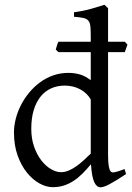

<svg xmlns="http://www.w3.org/2000/svg" viewBox="-20 -777 560 812"><path d="M513.2 -41Q490.7 -25.9 473.4 -15.4Q456.1 -4.9 443.1 2Q430.2 8.8 420.9 12Q411.6 15.1 404.8 15.1Q388.7 15.1 378.4 -7.1Q368.2 -29.3 364.7 -82.5Q346.2 -60.1 327.9 -42Q309.6 -23.9 290.3 -11.5Q271 1 249.5 7.8Q228 14.6 203.1 14.6Q175.8 14.6 147 -1.2Q118.2 -17.1 94 -46.9Q69.8 -76.7 54.4 -119.6Q39.1 -162.6 39.1 -216.8Q39.1 -244.6 46.6 -274.4Q54.2 -304.2 68.4 -332Q82.5 -359.9 103 -384.8Q123.5 -409.7 148.9 -428.5Q174.3 -447.3 204.6 -458Q234.9 -468.8 269 -468.8Q292 -468.8 314.7 -463.1Q337.4 -457.5 363.8 -438V-556.6H227.1L215.8 -567.4Q218.3 -575.2 220.7 -584Q223.1 -592.8 227.1 -600.6H363.8V-622.1Q363.8 -648.9 362.3 -664.8Q360.8 -680.7 354 -689.2Q347.2 -697.8 333 -700.9Q318.8 -704.1 293 -706.1V-725.1Q333 -730.5 364.7 -739.5Q396.5 -748.5 421.9 -756.8L437 -742.2V-600.6H507.8L519 -588.4L507.8 -556.6H437V-124Q437 -106.9 437.7 -94.7Q438.5 -82.5 439.9 -74.2Q441.4 -65.9 443.4 -60.5Q445.3 -55.2 448.2 -51.8Q452.6 -46.4 465.1 -48.6Q477.5 -50.8 506.8 -62ZM363.8 -127.4V-356.4Q347.7 -384.3 318.4 -399.7Q289.1 -415 253.9 -415Q222.7 -415 196.8 -403.6Q170.9 -392.1 152.1 -369.1Q133.3 -346.2 122.8 -312Q112.3 -277.8 112.3 -231.9Q112.3 -190.4 124.3 -156.5Q136.2 -122.6 154.8 -98.6Q173.3 -74.7 195.6 -61.8Q217.8 -48.8 237.8 -48.8Q254.4 -48.8 270.5 -55.7Q286.6 -62.5 302.2 -73.5Q317.9 -84.5 333.3 -98.6Q348.6 -112.8 363.8 -127.4Z"/></svg>

Font: Noto Serif Devanagari
Style: Regular
Weight: 400
Designer: Monotype Design Team
Foundry: Monotype Imaging Inc.
Version: Version 1.01